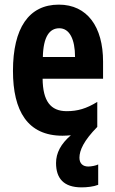

<svg xmlns="http://www.w3.org/2000/svg" viewBox="-20 -576 497 829"><path d="M323 105C323 73 342 31 400 -28V-136C353 -107 315 -96 268 -96C198 -96 165 -140 164 -236H425V-310C425 -460 357 -556 234 -556C104 -556 36 -454 36 -270C36 -97 99 10 250 10C262 10 275 9 286 8C243 45 222 84 222 128C222 194 255 233 332 233C355 233 384 230 404 222V134C395 139 374 143 361 143C338 143 323 130 323 105ZM236 -454C280 -454 304 -407 304 -330H165C167 -418 194 -454 236 -454Z"/></svg>

Font: Noto Sans Devanagari ExtraCondensed
Style: Bold
Weight: 700
Width: 2
Designer: Jelle Bosma - Monotype Design Team
Foundry: Monotype Imaging Inc.
Version: Version 2.004